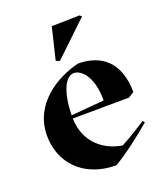

<svg xmlns="http://www.w3.org/2000/svg" viewBox="-133 -793 770 897"><g transform="rotate(-20 252.0 -344.5)"><path d="M209 -534 377 -694V-695L368 -703L229 -700L191 -542ZM33 -226C33 -93 127 14 291 14C356 -25 419 -74 484 -129L477 -139C436 -113 394 -86 350 -63C241 -81 176 -158 174 -261L454 -263L482 -281C481 -430 399 -494 284 -494C174 -467 33 -384 33 -226ZM174 -277C176 -393 209 -459 250 -459C289 -459 338 -408 338 -295V-291Z"/></g></svg>

Font: Mazius Display
Style: Bold
Weight: 700
Designer: Alberto Casagrande & Collletttivo
Foundry: Collletttivo
Version: Version 2.000;Glyphs 3.2 (3221)